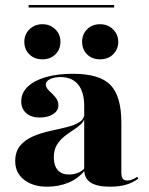

<svg xmlns="http://www.w3.org/2000/svg" viewBox="-20 -718 582 750"><path d="M308.9 -209.7V-304Q308.9 -358.9 285.1 -387.9Q261.3 -416.9 216.9 -416.9Q191.9 -416.9 175.4 -408.9Q158.9 -400.8 158.9 -387.9Q158.9 -375.8 171.4 -364.1Q183.9 -352.4 196 -338.7Q208.1 -325 208.1 -306.5Q208.1 -285.5 187.5 -272.2Q166.9 -258.9 134.7 -258.9Q101.6 -258.9 82.3 -276.2Q62.9 -293.5 62.9 -321.8Q62.9 -354.8 87.9 -379Q112.9 -403.2 158.1 -416.5Q203.2 -429.8 264.5 -429.8Q369.4 -429.8 411.7 -385.9Q454 -341.9 454 -239.5V-209.7ZM163.7 11.3Q108.9 11.3 74.2 -15.7Q39.5 -42.7 39.5 -87.9Q39.5 -126.6 59.3 -149.6Q79 -172.6 109.3 -185.5Q139.5 -198.4 174.2 -206Q208.9 -213.7 239.5 -221Q270.2 -228.2 289.9 -240.7Q309.7 -253.2 309.7 -275.8L311.3 -261.3Q308.9 -244.4 295.6 -232.3Q282.3 -220.2 264.5 -208.9Q246.8 -197.6 229.8 -183.9Q212.9 -170.2 201.6 -151.2Q190.3 -132.3 190.3 -103.2Q190.3 -71 205.6 -53.6Q221 -36.3 249.2 -36.3Q267.7 -36.3 284.3 -42.7Q300.8 -49.2 311.3 -62.1L312.1 -53.2Q285.5 -20.2 247.2 -4.4Q208.9 11.3 163.7 11.3ZM454 -45.2Q454 -27.4 459.3 -20.2Q464.5 -12.9 477.4 -12.9Q486.3 -12.9 496 -16.5Q505.6 -20.2 516.1 -27.4L520.2 -20.2Q498.4 -4 471.8 3.6Q445.2 11.3 408.9 11.3Q359.7 11.3 334.3 -4.8Q308.9 -21 308.9 -56.5V-209.7H454ZM371 -486.3Q339.5 -486.3 320.2 -505.6Q300.8 -525 300.8 -554.8Q300.8 -584.7 320.6 -604Q340.3 -623.4 371 -623.4Q401.6 -623.4 421.8 -603.2Q441.9 -583.1 441.9 -554.8Q441.9 -525.8 422.2 -506Q402.4 -486.3 371 -486.3ZM146 -486.3Q114.5 -486.3 94.8 -505.6Q75 -525 75 -554.8Q75 -583.9 95.2 -603.6Q115.3 -623.4 146 -623.4Q175.8 -623.4 196 -603.6Q216.1 -583.9 216.1 -554.8Q216.1 -525 196.4 -505.6Q176.6 -486.3 146 -486.3ZM91.9 -688.7V-698.4H425.8V-688.7Z"/></svg>

Font: Playfair 144pt SemiExpanded Black
Style: Regular
Weight: 900
Width: 6
Designer: Claus Eggers Sørensen
Foundry: Claus Eggers Sørensen
Version: Version 2.203